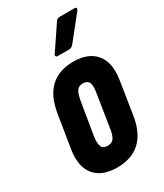

<svg xmlns="http://www.w3.org/2000/svg" viewBox="-180 -775 730 854"><g transform="rotate(-30 185.0 -348.5)"><path d="M162 6Q85 6 48 -38.5Q11 -83 24 -167L51 -334Q77 -500 227 -500Q303 -500 340.5 -455.5Q378 -411 365 -327L339 -160Q313 6 162 6ZM174 -99Q195 -99 205.5 -113.5Q216 -128 221 -164L247 -329Q253 -364 245.5 -379.5Q238 -395 215 -395Q194 -395 184 -380.5Q174 -366 168 -330L141 -166Q136 -131 143.5 -115Q151 -99 174 -99ZM179 -556Q173 -556 171 -561Q169 -566 173 -571L254 -691Q261 -703 274 -703H351Q358 -703 359.5 -698.5Q361 -694 357 -688L262 -569Q251 -556 239 -556Z"/></g></svg>

Font: Sofia Sans Extra Condensed ExtraBold
Style: Italic
Weight: 800
Italic angle: -9°
Designer: Botio Nikoltchev, Ani Petrova
Foundry: lettersoup
Version: Version 4.101; ttfautohint (v1.8.4.7-5d5b)